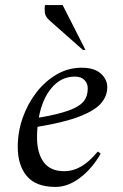

<svg xmlns="http://www.w3.org/2000/svg" viewBox="-20 -727 483 757"><path d="M199 10Q122 10 86 -32.5Q50 -75 50 -148Q50 -207 69.5 -262.5Q89 -318 123.5 -362.5Q158 -407 203.5 -433.5Q249 -460 302 -460Q352 -460 377.5 -437Q403 -414 403 -383Q403 -349 379 -320.5Q355 -292 295.5 -268.5Q236 -245 128 -227Q126 -207 126 -185Q126 -124 152 -88Q178 -52 234 -52Q267 -52 299 -70Q331 -88 365 -129H367L377 -121Q343 -62 295.5 -26Q248 10 199 10ZM275 -425Q221 -425 183.5 -380.5Q146 -336 133 -263Q208 -276 250 -291Q292 -306 309 -326.5Q326 -347 326 -378Q326 -398 313 -411.5Q300 -425 275 -425ZM307 -530 178 -644Q159 -660 157 -676Q155 -692 157 -707H227L317 -530Z"/></svg>

Font: Spectral
Style: Italic
Weight: 400
Italic angle: -10°
Designer: Jean-Baptiste Levee
Foundry: Production Type
Version: Version 2.001